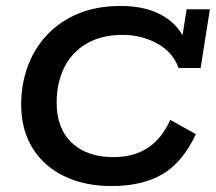

<svg xmlns="http://www.w3.org/2000/svg" viewBox="-20 -614 724 644"><path d="M354 10Q264 10 195.5 -23Q127 -56 89 -117.5Q51 -179 51 -264Q51 -329 72 -388.5Q93 -448 135.5 -494.5Q178 -541 240.5 -567.5Q303 -594 385 -594Q477 -594 535.5 -555.5Q594 -517 612 -447L587 -463L606 -583H684L653 -386H579Q560 -439 507.5 -468Q455 -497 391 -497Q322 -497 272.5 -469Q223 -441 196.5 -389.5Q170 -338 170 -269Q170 -183 221 -135Q272 -87 360 -87Q428 -87 475 -117.5Q522 -148 551 -212L637 -164Q593 -70 525.5 -30Q458 10 354 10Z"/></svg>

Font: Rokkitt SemiBold
Style: Italic
Weight: 600
Italic angle: -9°
Designer: Vernon Adams
Foundry: Vernon Adams
Version: Version 3.103